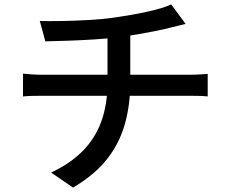

<svg xmlns="http://www.w3.org/2000/svg" viewBox="-20 -800 1040 868"><path d="M160 -705Q199 -704 257.5 -705Q316 -706 380.5 -709.5Q445 -713 499 -721Q534 -726 571.5 -732.5Q609 -739 643.5 -746.5Q678 -754 706.5 -762.5Q735 -771 754 -780L819 -692Q799 -687 782.5 -683Q766 -679 754 -676Q724 -668 687 -660.5Q650 -653 609 -646Q568 -639 529 -633Q473 -626 410 -622Q347 -618 288.5 -616Q230 -614 185 -613ZM211 -20Q297 -60 353.5 -117Q410 -174 438 -251Q466 -328 466 -427Q466 -427 466 -452.5Q466 -478 466 -526.5Q466 -575 466 -644L569 -657Q569 -633 569 -602.5Q569 -572 569 -541Q569 -510 569 -485Q569 -460 569 -444Q569 -428 569 -428Q569 -325 544 -237.5Q519 -150 462.5 -79Q406 -8 310 48ZM84 -467Q102 -465 126 -463.5Q150 -462 174 -462Q187 -462 226 -462Q265 -462 321 -462Q377 -462 440.5 -462Q504 -462 567.5 -462Q631 -462 686.5 -462Q742 -462 781.5 -462Q821 -462 835 -462Q846 -462 861.5 -462.5Q877 -463 892.5 -464Q908 -465 919 -466V-364Q901 -366 879 -366.5Q857 -367 837 -367Q824 -367 784.5 -367Q745 -367 689.5 -367Q634 -367 570 -367Q506 -367 442 -367Q378 -367 321.5 -367Q265 -367 226.5 -367Q188 -367 175 -367Q152 -367 127.5 -366.5Q103 -366 84 -364Z"/></svg>

Font: Noto Sans SC Thin Medium
Style: Regular
Weight: 500
Version: Version 2.004-H2;hotconv 1.0.118;makeotfexe 2.5.65603